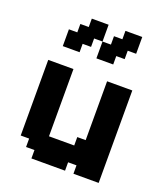

<svg xmlns="http://www.w3.org/2000/svg" viewBox="-120 -713 684 795"><g transform="rotate(20 222.0 -315.0)"><path d="M222.2 -555.6H259.3V-592.6H296.3V-629.6H370.4V-555.6H333.3V-518.5H296.3V-481.5H222.2ZM74.1 -555.6H111.1V-592.6H148.1V-629.6H222.2V-555.6H185.2V-518.5H148.1V-481.5H74.1ZM74.1 -74.1H37V-407.4H148.1V-111.1H259.3V-148.1H296.3V-407.4H407.4V0H296.3V-37H259.3V0H111.1V-37H74.1Z"/></g></svg>

Font: Jersey 15
Style: Regular
Weight: 400
Designer: Sarah Cadigan-Fried
Version: Version 1.001; ttfautohint (v1.8.4.7-5d5b)